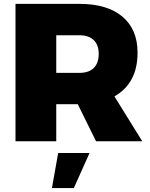

<svg xmlns="http://www.w3.org/2000/svg" viewBox="-20 -721 765 980"><path d="M564 -229 706.1 0H470.2L377 -189H267.1V0H59.1V-701.2H386.2Q527.3 -701.2 604.7 -636.2Q682.1 -571.3 682.1 -452.1Q682.1 -295.9 564 -229ZM267.1 -541V-349.1H386.2Q433.1 -349.1 458.5 -374Q483.9 -398.9 483.9 -445.8Q483.9 -491.7 458.3 -516.4Q432.6 -541 386.2 -541ZM245.1 238.8 276.9 60.1H437L356.9 238.8Z"/></svg>

Font: Montserrat-Arabic ExtraBold
Style: Regular
Weight: 800
Designer: Mohamed Gaber
Foundry: Kief Type Foundry
Version: Version 5.008;PS 005.008;hotconv 1.0.88;makeotf.lib2.5.64775